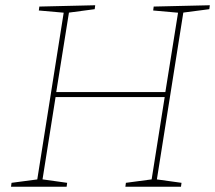

<svg xmlns="http://www.w3.org/2000/svg" viewBox="-20 -712 820 732"><path d="M22 0 24 -15 130 -29 121 -21 224 -671 230 -663 128 -672 130 -687 343 -692 341 -677 236 -663 244 -671 193 -352 188 -361H618L609 -352L660 -671L665 -663L564 -672L566 -687L780 -692L778 -677L671 -663L680 -671L577 -21L571 -29L672 -15L670 0H458L460 -15L565 -29L557 -21L609 -349L615 -342H185L193 -349L141 -21L136 -29L236 -15L234 0Z"/></svg>

Font: Bitter Thin
Style: Italic
Weight: 100
Italic angle: -9°
Designer: Sol Matas, and Bitter project Authors
Foundry: Sol Matas
Version: Version 2.002